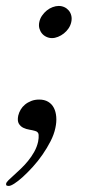

<svg xmlns="http://www.w3.org/2000/svg" viewBox="-34 -467 332 636"><path d="M96.2 -394Q98.6 -405.8 105.5 -415.5Q112.3 -425.3 121.1 -432.4Q129.9 -439.5 140.4 -443.4Q150.9 -447.3 160.6 -447.3Q170.4 -447.3 179 -443.4Q187.5 -439.5 193.6 -432.4Q199.7 -425.3 202.1 -415.5Q204.6 -405.8 202.1 -394Q199.7 -382.8 193.1 -373Q186.5 -363.3 177.5 -356.2Q168.5 -349.1 158.2 -345Q147.9 -340.8 138.2 -340.8Q128.4 -340.8 119.6 -345Q110.8 -349.1 105 -356.2Q99.1 -363.3 96.4 -373Q93.8 -382.8 96.2 -394ZM26.4 -84Q28.8 -94.2 34.4 -103.8Q40 -113.3 48.8 -120.6Q57.6 -127.9 69.6 -132.6Q81.5 -137.2 95.7 -137.2Q113.3 -137.2 125.5 -129.9Q137.7 -122.6 144.3 -109.9Q150.9 -97.2 152.3 -80.1Q153.8 -63 149.4 -43Q145 -21.5 133.3 1.2Q121.6 23.9 106.7 45.4Q91.8 66.9 74.7 85.7Q57.6 104.5 42 118.7Q26.4 132.8 13.9 140.9Q1.5 148.9 -4.9 148.9Q-8.8 148.9 -11.7 147.7Q-14.6 146.5 -13.7 141.1Q-12.7 136.7 -5.6 129.6Q1.5 122.6 12 113.3Q22.5 104 34.9 92Q47.4 80.1 58.8 66.2Q70.3 52.2 79.3 36.1Q88.4 20 92.3 2Q94.7 -10.3 94 -20.3Q93.3 -30.3 82.5 -33.2Q74.7 -35.6 63.7 -37.4Q52.7 -39.1 43.2 -43.7Q33.7 -48.3 28.3 -57.6Q22.9 -66.9 26.4 -84Z"/></svg>

Font: XB Zar
Style: Italic
Weight: 400
Italic angle: -12°
Designer: Behnam
Foundry: Irmug
Version: Version 8.005 2009